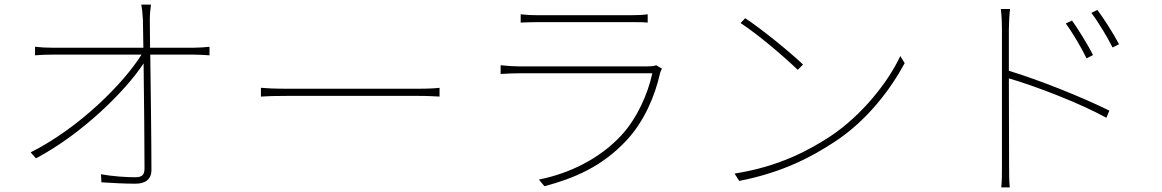

<svg xmlns="http://www.w3.org/2000/svg" viewBox="-20 -784 5040 833"><path d="M113 -123 136 -97C338 -204 526 -391 603 -509C605 -353 607 -147 607 -54C607 -28 599 -15 567 -15C526 -15 468 -19 418 -28L420 7C462 10 525 13 567 13C611 13 637 -6 637 -47C637 -163 634 -392 632 -547H821C843 -547 873 -545 889 -544V-581C873 -579 842 -577 822 -577H631L630 -699C630 -722 632 -741 635 -764H593C596 -749 598 -732 600 -699L602 -577H206C179 -577 162 -578 132 -581V-544C160 -546 175 -547 206 -547H594C516 -422 324 -229 113 -123Z M1112 -403V-365C1137 -367 1176 -368 1230 -368C1261 -368 1730 -368 1790 -368C1837 -368 1870 -366 1887 -365V-403C1869 -401 1842 -399 1789 -399C1730 -399 1259 -399 1230 -399C1169 -399 1136 -401 1112 -403Z M2239 -722V-686C2264 -687 2286 -688 2314 -688C2365 -688 2659 -688 2716 -688C2747 -688 2769 -688 2790 -686V-722C2769 -719 2748 -718 2717 -718C2657 -718 2359 -718 2314 -718C2284 -718 2264 -719 2239 -722ZM2852 -486 2827 -501C2819 -497 2803 -496 2790 -496C2756 -496 2262 -496 2231 -496C2208 -496 2182 -498 2152 -501V-463C2182 -465 2208 -466 2231 -466C2262 -466 2762 -466 2810 -466C2791 -376 2743 -269 2675 -196C2581 -95 2450 -31 2318 -5L2342 24C2469 -10 2592 -60 2700 -177C2775 -258 2822 -368 2844 -468C2845 -473 2849 -480 2852 -486Z M3213 -705 3193 -684C3269 -635 3392 -529 3441 -481L3464 -504C3412 -554 3285 -658 3213 -705ZM3167 -31 3187 1C3380 -37 3504 -105 3603 -170C3744 -263 3844 -397 3905 -510L3886 -541C3834 -429 3721 -285 3583 -193C3490 -132 3359 -61 3167 -31Z M4631 -695 4604 -682C4633 -643 4674 -573 4694 -531L4722 -545C4698 -594 4653 -664 4631 -695ZM4741 -741 4715 -728C4745 -689 4786 -620 4807 -578L4835 -592C4810 -640 4764 -711 4741 -741ZM4327 -69C4327 -34 4327 4 4324 29H4361C4358 4 4358 -34 4358 -69L4357 -444C4468 -412 4667 -336 4780 -273L4793 -304C4672 -364 4488 -437 4357 -477V-657C4357 -676 4359 -719 4362 -745H4322C4326 -718 4327 -678 4327 -657C4327 -574 4327 -104 4327 -69Z"/></svg>

Font: Noto Sans CJK SC Thin
Style: Regular
Weight: 100
Designer: Ryoko NISHIZUKA 西塚涼子 (kana, bopomofo & ideographs); Paul D. Hunt (Latin, Greek & Cyrillic); Sandoll Communications 산돌커뮤니
Foundry: Adobe
Version: Version 2.004;hotconv 1.0.118;makeotfexe 2.5.65603